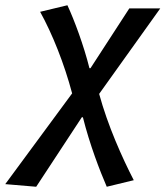

<svg xmlns="http://www.w3.org/2000/svg" viewBox="-108 -522 631 732"><path d="M30 190 204 -75H208C234 29 273 130 299 190L402 165C358 80 303 -43 270 -164L503 -490H385L237 -262H233C211 -350 175 -446 149 -502L45 -477C92 -392 137 -279 167 -166L-88 180Z"/></svg>

Font: Source Sans Pro Semibold
Style: Italic
Weight: 600
Italic angle: -11°
Designer: Paul D. Hunt
Foundry: Adobe Systems Incorporated
Version: Version 3.006;hotconv 1.0.111;makeotfexe 2.5.65597